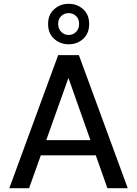

<svg xmlns="http://www.w3.org/2000/svg" viewBox="-20 -990 720 1010"><path d="M29 0 286 -700H395L652 0H545L340 -580L133 0ZM145 -173 173 -253H502L530 -173ZM341 -757Q297 -757 265 -785.5Q233 -814 233 -864Q233 -913 265 -941.5Q297 -970 341 -970Q386 -970 417.5 -941.5Q449 -913 449 -864Q449 -814 417.5 -785.5Q386 -757 341 -757ZM341 -806Q364 -806 380 -822Q396 -838 396 -864Q396 -891 380 -906Q364 -921 341 -921Q319 -921 302.5 -906Q286 -891 286 -864Q286 -838 302.5 -822Q319 -806 341 -806Z"/></svg>

Font: DM Sans 10pt Medium
Style: Regular
Weight: 500
Version: Version 4.004;gftools[0.9.30]